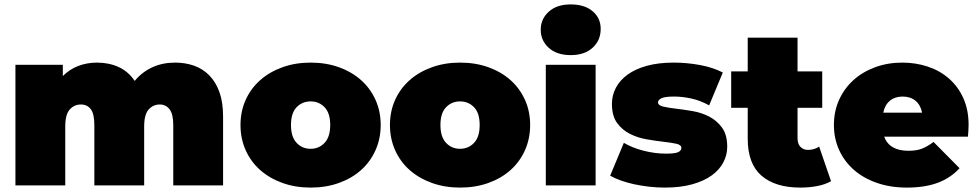

<svg xmlns="http://www.w3.org/2000/svg" viewBox="-20 -841 4435 871"><path d="M774 -557Q821 -557 860.5 -543Q900 -529 929.5 -499Q959 -469 975.5 -423Q992 -377 992 -312V0H766V-273Q766 -324 749 -345.5Q732 -367 705 -367Q675 -367 654.5 -344.5Q634 -322 634 -267V0H408V-273Q408 -324 392 -345.5Q376 -367 347 -367Q317 -367 296.5 -344.5Q276 -322 276 -267V0H50V-547H265V-496Q296 -527 335.5 -542Q375 -557 420 -557Q474 -557 518 -537Q562 -517 591 -474Q624 -514 670.5 -535.5Q717 -557 774 -557Z M1389 10Q1320 10 1261.5 -11Q1203 -32 1160.5 -69.5Q1118 -107 1094.5 -159.5Q1071 -212 1071 -274Q1071 -336 1094.5 -388Q1118 -440 1160.5 -477.5Q1203 -515 1261.5 -536Q1320 -557 1389 -557Q1459 -557 1517.5 -536Q1576 -515 1618 -477.5Q1660 -440 1683.5 -388Q1707 -336 1707 -274Q1707 -212 1683.5 -159.5Q1660 -107 1618 -69.5Q1576 -32 1517.5 -11Q1459 10 1389 10ZM1389 -166Q1427 -166 1452.5 -193Q1478 -220 1478 -274Q1478 -328 1452.5 -354.5Q1427 -381 1389 -381Q1351 -381 1325.5 -354.5Q1300 -328 1300 -274Q1300 -220 1325.5 -193Q1351 -166 1389 -166Z M2067 10Q1998 10 1939.5 -11Q1881 -32 1838.5 -69.5Q1796 -107 1772.5 -159.5Q1749 -212 1749 -274Q1749 -336 1772.5 -388Q1796 -440 1838.5 -477.5Q1881 -515 1939.5 -536Q1998 -557 2067 -557Q2137 -557 2195.5 -536Q2254 -515 2296 -477.5Q2338 -440 2361.5 -388Q2385 -336 2385 -274Q2385 -212 2361.5 -159.5Q2338 -107 2296 -69.5Q2254 -32 2195.5 -11Q2137 10 2067 10ZM2067 -166Q2105 -166 2130.5 -193Q2156 -220 2156 -274Q2156 -328 2130.5 -354.5Q2105 -381 2067 -381Q2029 -381 2003.5 -354.5Q1978 -328 1978 -274Q1978 -220 2003.5 -193Q2029 -166 2067 -166Z M2456 0V-547H2682V0ZM2569 -591Q2506 -591 2469.5 -624Q2433 -657 2433 -706Q2433 -755 2469.5 -788Q2506 -821 2569 -821Q2632 -821 2668.5 -790Q2705 -759 2705 -710Q2705 -658 2668.5 -624.5Q2632 -591 2569 -591Z M2996 10Q2961 10 2925.5 6Q2890 2 2857.5 -5Q2825 -12 2797 -22Q2769 -32 2748 -44L2810 -193Q2849 -170 2900.5 -157Q2952 -144 3001 -144Q3043 -144 3057 -151Q3071 -158 3071 -170Q3071 -184 3047.5 -189Q3024 -194 2989 -198Q2954 -202 2913.5 -209Q2873 -216 2838 -233.5Q2803 -251 2779.5 -283Q2756 -315 2756 -370Q2756 -409 2774 -443Q2792 -477 2827 -502.5Q2862 -528 2914.5 -542.5Q2967 -557 3036 -557Q3096 -557 3155.5 -546Q3215 -535 3259 -512L3197 -363Q3155 -386 3114.5 -394.5Q3074 -403 3039 -403Q2995 -403 2980 -395Q2965 -387 2965 -377Q2965 -363 2988.5 -357.5Q3012 -352 3046.5 -348Q3081 -344 3122 -337Q3163 -330 3197.5 -312Q3232 -294 3255.5 -262Q3279 -230 3279 -175Q3279 -138 3261.5 -104.5Q3244 -71 3209 -45.5Q3174 -20 3120.5 -5Q3067 10 2996 10Z M3710 -352H3598V-214Q3598 -188 3611.5 -174.5Q3625 -161 3645 -161Q3674 -161 3696 -176L3750 -19Q3724 -4 3687.5 3Q3651 10 3611 10Q3497 10 3434.5 -44Q3372 -98 3372 -212V-352H3297V-517H3372V-670H3598V-517H3710Z M4163 -330Q4156 -365 4133 -384Q4110 -403 4075 -403Q4040 -403 4017 -384Q3994 -365 3987 -330ZM4094 10Q4019 10 3957.5 -11.5Q3896 -33 3853 -71Q3810 -109 3786.5 -161Q3763 -213 3763 -274Q3763 -336 3786.5 -388Q3810 -440 3851.5 -477.5Q3893 -515 3950 -536Q4007 -557 4073 -557Q4134 -557 4188.5 -539Q4243 -521 4284.5 -485Q4326 -449 4350 -396Q4374 -343 4374 -274Q4374 -262 4373 -247.5Q4372 -233 4371 -221H3991Q4015 -157 4101 -157Q4139 -157 4163.5 -167Q4188 -177 4215 -197L4333 -78Q4293 -34 4234.5 -12Q4176 10 4094 10Z"/></svg>

Font: Montserrat-Alt1 Black
Style: Regular
Weight: 900
Designer: Differentunic
Foundry: Differentunic
Version: Version 7.222